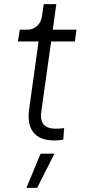

<svg xmlns="http://www.w3.org/2000/svg" viewBox="-20 -675 425 931"><path d="M242 6C250 6 272 6 287 2L291 -54C281 -52 264 -51 251 -51C181 -51 174 -94 181 -139L228 -474H343L351 -531H236L253 -655H192L184 -600C179 -558 151 -531 111 -531H76L67 -474H167L121 -143C108 -47 151 6 242 6ZM108 236H160L244 70H177Z"/></svg>

Font: Mluvka Light
Style: Italic
Weight: 300
Italic angle: -8°
Designer: Modified by Jiří Krblich, Original typeface by Gumpita Rahayu
Foundry: Gumpita Rahayu & Jiří Krblich
Version: Version 2.000;Glyphs 3.1.1 (3134)